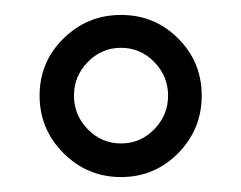

<svg xmlns="http://www.w3.org/2000/svg" viewBox="-20 -652 323 257"><path d="M33 -524Q33 -569 65 -600.5Q97 -632 142 -632Q187 -632 218.5 -600.5Q250 -569 250 -524Q250 -479 218.5 -447Q187 -415 142 -415Q97 -415 65 -447Q33 -479 33 -524ZM79 -524Q79 -498 97.5 -479Q116 -460 142 -460Q168 -460 186.5 -479Q205 -498 205 -524Q205 -550 186.5 -569Q168 -588 142 -588Q116 -588 97.5 -569Q79 -550 79 -524Z"/></svg>

Font: Amiri
Style: Bold
Weight: 700
Designer: Khaled Hosny
Version: Version 0.113